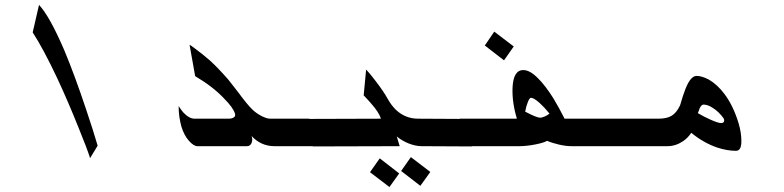

<svg xmlns="http://www.w3.org/2000/svg" viewBox="-20 -587 3150 771"><path d="M372.1 -2 341.8 47.9Q330.1 10.7 295.9 -73.2Q252.9 -180.7 210 -272.5Q155.3 -388.7 111.3 -457L136.7 -567.4Q179.7 -521.5 238.3 -384.8Q279.3 -287.1 326.2 -146.5Q354.5 -62.5 372.1 -2Z M990.2 -41Q995.1 -27.3 991.2 -15.6Q986.3 0 971.7 0H772.5Q757.8 0 738.3 -22Q718.8 -43.9 708 -80.1Q703.1 -98.6 700.2 -118.7Q697.3 -138.7 697.3 -161.1Q709 -143.6 715.8 -135.7Q739.3 -110.4 761.7 -110.4H898.4Q914.1 -110.4 921.9 -118.2Q925.8 -123 923.8 -129.9Q917 -154.3 879.9 -191.4Q835 -239.3 763.7 -281.2L741.2 -407.2Q743.2 -407.2 763.7 -391.6Q793 -370.1 822.3 -344.7Q855.5 -314.5 896.5 -267.6Q911.1 -249 935.5 -217.8Q972.7 -167 994.1 -146.5Q1010.7 -130.9 1031.2 -120.6Q1051.8 -110.4 1064.5 -110.4H1221.7L1254.9 0H1082Q1054.7 0 1031.2 -10.7Q1007.8 -21.5 990.2 -41Z M1583 109.4 1543.9 164.1 1465.8 104.5 1504.9 48.8ZM1708 103.5 1668 159.2 1590.8 99.6 1629.9 43.9ZM1236.3 1 1203.1 -109.4 1509.8 -110.4Q1502 -135.7 1470.7 -170.9Q1460.9 -182.6 1440.4 -204.1L1450.2 -307.6Q1463.9 -293.9 1488.3 -261.7Q1520.5 -219.7 1535.2 -192.9Q1549.8 -166 1569.3 -146.5Q1607.4 -110.4 1659.2 -110.4L1841.8 -109.4L1875 1L1672.9 0Q1648.4 0 1619.1 -11.7Q1591.8 -23.4 1573.2 -39.1L1585 0Z M2043 -400.4 2003.9 -344.7 1926.8 -404.3 1964.8 -460ZM2055.7 -110.4Q2036.1 -174.8 2038.1 -233.4Q2041 -305.7 2081.1 -305.7Q2108.4 -305.7 2141.6 -271.5Q2169.9 -243.2 2202.1 -192.4Q2226.6 -151.4 2247.1 -110.4H2467.8L2501 0H2274.4Q2252.9 0 2225.1 -6.3Q2197.3 -12.7 2176.8 -21.5Q2164.1 -13.7 2128.9 -6.8Q2093.8 0 2065.4 0H1858.4L1825.2 -110.4ZM2186.5 -130.9Q2167 -155.3 2147.5 -172.9Q2124 -194.3 2112.3 -194.3Q2106.4 -194.3 2099.6 -177.2Q2092.8 -160.2 2088.9 -138.7Q2134.8 -114.3 2149.4 -114.3Q2155.3 -114.3 2167 -119.1Q2178.7 -124 2186.5 -130.9Z M2946.3 -90.8Q2957 -53.7 2957 -22.5Q2958 18.6 2935.5 18.6Q2900.4 18.6 2861.3 5.9Q2805.7 -12.7 2755.9 -53.7Q2743.2 -34.2 2723.6 -20.5Q2693.4 0 2660.2 0H2477.5L2444.3 -110.4H2624Q2658.2 -110.4 2677.7 -122.6Q2697.3 -134.8 2710.9 -164.1Q2721.7 -202.1 2732.4 -229.5Q2752.9 -282.2 2777.3 -282.2Q2797.9 -282.2 2826.2 -267.6Q2861.3 -247.1 2889.6 -209Q2924.8 -162.1 2946.3 -90.8ZM2886.7 -110.4Q2867.2 -138.7 2839.8 -155.3Q2821.3 -167 2804.7 -167Q2796.9 -167 2789.1 -151.4Q2789.1 -148.4 2782.2 -132.8Q2806.6 -118.2 2835.4 -105.5Q2864.3 -92.8 2876 -92.8Q2882.8 -92.8 2886.2 -97.2Q2889.6 -101.6 2886.7 -110.4Z"/></svg>

Font: Thabit-Bold-Oblique
Style: Bold Oblique
Weight: 700
Designer: Regenerated by Nadim Shaikli
Foundry: MAK Alagha
Version: 0.01